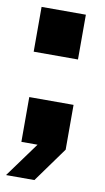

<svg xmlns="http://www.w3.org/2000/svg" viewBox="-80 -580 415 760"><g transform="rotate(10 127.0 -200.0)"><path d="M38 0V-180H216V0L115 140H1L103 0ZM24 -360V-540H202V-360Z"/></g></svg>

Font: Tektur Condensed ExtraBold
Style: Regular
Weight: 800
Width: 3
Designer: Adam Jagosz
Foundry: Adam Jagosz
Version: Version 1.005;gftools[0.9.30]